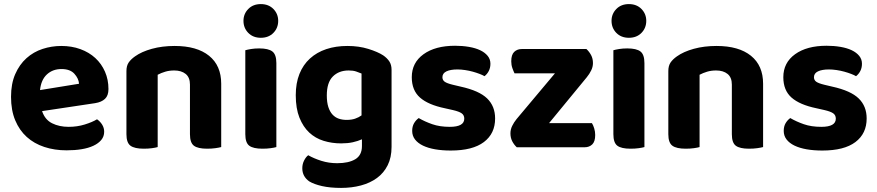

<svg xmlns="http://www.w3.org/2000/svg" viewBox="-20 -721 4296 940"><path d="M186 -177Q200 -135 235 -117.5Q270 -100 316 -100Q358 -100 395 -111.5Q432 -123 455 -137Q470 -127 480 -111Q490 -95 490 -76Q490 -53 476 -36Q462 -19 437.5 -7.5Q413 4 379.5 9.5Q346 15 306 15Q247 15 197 -1.5Q147 -18 111 -50.5Q75 -83 54.5 -132Q34 -181 34 -247Q34 -311 54.5 -358Q75 -405 109.5 -436Q144 -467 188.5 -481.5Q233 -496 280 -496Q331 -496 373.5 -480.5Q416 -465 446.5 -437Q477 -409 494 -370Q511 -331 511 -285Q511 -253 494 -237Q477 -221 446 -216ZM176 -280 367 -311Q365 -337 344 -360Q323 -383 281 -383Q238 -383 209.5 -356.5Q181 -330 176 -280Z M910 -307Q910 -342 889 -359Q868 -376 833 -376Q809 -376 789 -370Q769 -364 752 -355V-1Q742 2 724 4.5Q706 7 684 7Q639 7 619 -7.5Q599 -22 599 -64V-373Q599 -399 610 -415Q621 -431 641 -445Q673 -468 723.5 -482Q774 -496 835 -496Q944 -496 1003.5 -448Q1063 -400 1063 -311V-1Q1052 2 1034 4.5Q1016 7 994 7Q949 7 929.5 -7.5Q910 -22 910 -64V-307Z M1333 -1Q1323 2 1305 4.5Q1287 7 1265 7Q1220 7 1200.5 -7.5Q1181 -22 1181 -64V-475Q1191 -478 1209 -481Q1227 -484 1249 -484Q1294 -484 1313.5 -469Q1333 -454 1333 -412ZM1257 -701Q1295 -701 1318.5 -677Q1342 -653 1342 -619Q1342 -584 1318.5 -560Q1295 -536 1257 -536Q1219 -536 1195.5 -560Q1172 -584 1172 -619Q1172 -653 1195.5 -677Q1219 -701 1257 -701Z M1752 -39Q1732 -30 1707 -24.5Q1682 -19 1650 -19Q1605 -19 1564.5 -31.5Q1524 -44 1494 -72Q1464 -100 1446 -145Q1428 -190 1428 -255Q1428 -314 1446 -359Q1464 -404 1497.5 -434.5Q1531 -465 1577.5 -480.5Q1624 -496 1681 -496Q1737 -496 1783.5 -481.5Q1830 -467 1856 -450Q1875 -437 1886 -420.5Q1897 -404 1897 -379V-2Q1897 50 1878 88Q1859 126 1825.5 150.5Q1792 175 1747 187Q1702 199 1650 199Q1596 199 1556.5 190Q1517 181 1494 167Q1460 143 1460 103Q1460 82 1469 64.5Q1478 47 1489 39Q1517 55 1553.5 66.5Q1590 78 1631 78Q1687 78 1719.5 58.5Q1752 39 1752 -6ZM1750 -156V-361Q1738 -366 1723.5 -371Q1709 -376 1687 -376Q1639 -376 1609.5 -346.5Q1580 -317 1580 -254Q1580 -220 1587.5 -197Q1595 -174 1608 -160Q1621 -146 1638.5 -140Q1656 -134 1677 -134Q1701 -134 1718.5 -140Q1736 -146 1750 -156Z M2187 16Q2145 16 2110.5 10Q2076 4 2051 -8Q2026 -20 2012 -38Q1998 -56 1998 -80Q1998 -102 2007 -117.5Q2016 -133 2030 -143Q2059 -126 2096 -113Q2133 -100 2182 -100Q2253 -100 2253 -140Q2253 -157 2240.5 -166Q2228 -175 2198 -182L2158 -191Q2076 -208 2036 -243.5Q1996 -279 1996 -343Q1996 -414 2053.5 -455.5Q2111 -497 2208 -497Q2244 -497 2276 -491.5Q2308 -486 2331 -475Q2354 -464 2367.5 -447.5Q2381 -431 2381 -409Q2381 -389 2373 -373.5Q2365 -358 2352 -348Q2344 -353 2328.5 -359Q2313 -365 2295 -370Q2277 -375 2257 -378Q2237 -381 2220 -381Q2185 -381 2165.5 -371.5Q2146 -362 2146 -343Q2146 -329 2157 -321Q2168 -313 2197 -306L2235 -297Q2326 -277 2365 -239Q2404 -201 2404 -141Q2404 -67 2349 -25.5Q2294 16 2187 16Z M2510 0Q2496 -13 2487.5 -30Q2479 -47 2479 -68Q2479 -87 2487.5 -104.5Q2496 -122 2509 -138L2697 -362H2499Q2494 -372 2488.5 -387.5Q2483 -403 2483 -421Q2483 -453 2497.5 -467Q2512 -481 2535 -481H2851Q2865 -468 2874 -451Q2883 -434 2883 -412Q2883 -394 2874.5 -376.5Q2866 -359 2853 -343L2668 -118H2878Q2884 -109 2889 -93Q2894 -77 2894 -60Q2894 -28 2879.5 -14Q2865 0 2842 0H2510Z M3135 -1Q3125 2 3107 4.5Q3089 7 3067 7Q3022 7 3002.5 -7.5Q2983 -22 2983 -64V-475Q2993 -478 3011 -481Q3029 -484 3051 -484Q3096 -484 3115.5 -469Q3135 -454 3135 -412ZM3059 -701Q3097 -701 3120.5 -677Q3144 -653 3144 -619Q3144 -584 3120.5 -560Q3097 -536 3059 -536Q3021 -536 2997.5 -560Q2974 -584 2974 -619Q2974 -653 2997.5 -677Q3021 -701 3059 -701Z M3563 -307Q3563 -342 3542 -359Q3521 -376 3486 -376Q3462 -376 3442 -370Q3422 -364 3405 -355V-1Q3395 2 3377 4.5Q3359 7 3337 7Q3292 7 3272 -7.5Q3252 -22 3252 -64V-373Q3252 -399 3263 -415Q3274 -431 3294 -445Q3326 -468 3376.5 -482Q3427 -496 3488 -496Q3597 -496 3656.5 -448Q3716 -400 3716 -311V-1Q3705 2 3687 4.5Q3669 7 3647 7Q3602 7 3582.5 -7.5Q3563 -22 3563 -64V-307Z M4006 16Q3964 16 3929.5 10Q3895 4 3870 -8Q3845 -20 3831 -38Q3817 -56 3817 -80Q3817 -102 3826 -117.5Q3835 -133 3849 -143Q3878 -126 3915 -113Q3952 -100 4001 -100Q4072 -100 4072 -140Q4072 -157 4059.5 -166Q4047 -175 4017 -182L3977 -191Q3895 -208 3855 -243.5Q3815 -279 3815 -343Q3815 -414 3872.5 -455.5Q3930 -497 4027 -497Q4063 -497 4095 -491.5Q4127 -486 4150 -475Q4173 -464 4186.5 -447.5Q4200 -431 4200 -409Q4200 -389 4192 -373.5Q4184 -358 4171 -348Q4163 -353 4147.5 -359Q4132 -365 4114 -370Q4096 -375 4076 -378Q4056 -381 4039 -381Q4004 -381 3984.5 -371.5Q3965 -362 3965 -343Q3965 -329 3976 -321Q3987 -313 4016 -306L4054 -297Q4145 -277 4184 -239Q4223 -201 4223 -141Q4223 -67 4168 -25.5Q4113 16 4006 16Z"/></svg>

Font: Baloo 2 Latin
Style: Bold
Weight: 400
Designer: Sarang Kulkarni and Ek Type
Foundry: Ek Type
Version: Version 1.001